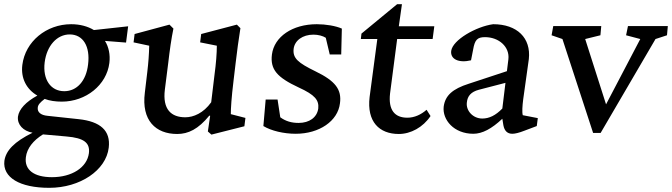

<svg xmlns="http://www.w3.org/2000/svg" viewBox="-22 -632 3220 920"><path d="M214 268C362 268 486 184 499 76C509 -6 459 -50 355 -61L206 -77C173 -80 156 -95 159 -117C160 -130 171 -142 192 -158C216 -149 244 -145 274 -145C390 -145 489 -225 502 -330C507 -370 499 -407 481 -436L582 -428L592 -506L428 -488C398 -506 361 -516 319 -516C200 -516 99 -433 85 -321C77 -257 105 -204 157 -174C102 -144 69 -109 64 -73C60 -35 89 -4 134 4C47 47 6 89 -1 139C-10 218 72 268 214 268ZM102 121C107 79 137 41 184 12L297 22C380 29 410 52 404 102C395 171 322 217 227 217C141 217 94 182 102 121ZM192 -333C202 -413 251 -467 312 -467C376 -467 411 -410 400 -323C391 -245 347 -195 286 -195C221 -195 182 -251 192 -333Z M1084 -85C1084 -113 1087 -163 1097 -245L1107 -329C1115 -395 1120 -434 1130 -497L1113 -514L942 -469L937 -429L1017 -413C1017 -377 1013 -326 1006 -275L990 -142C953 -90 905 -70 866 -70C799 -70 756 -107 768 -203L784 -329C791 -390 799 -447 809 -495L790 -514L623 -469L618 -429L693 -413C692 -371 689 -331 684 -289L672 -188C655 -55 724 10 827 10C880 10 928 -13 981 -78L985 -77L974 -2L991 13L1149 -27L1154 -67Z M1395 9C1508 9 1597 -52 1607 -137C1616 -203 1585 -244 1490 -290C1406 -331 1380 -353 1385 -398C1390 -438 1428 -466 1480 -466C1503 -466 1525 -460 1539 -451L1558 -371H1613L1616 -495C1587 -508 1539 -516 1496 -516C1379 -516 1292 -456 1281 -371C1272 -299 1306 -261 1409 -213C1488 -177 1507 -152 1503 -112C1497 -69 1460 -43 1409 -43C1375 -43 1347 -51 1321 -70L1308 -155H1251L1240 -28C1278 -5 1338 9 1395 9Z M2041 -76 2022 -106C1996 -83 1964 -68 1930 -68C1869 -68 1838 -105 1847 -184L1881 -445H2051L2059 -506H1889L1904 -612H1881L1710 -471L1707 -445H1786L1749 -167C1735 -49 1795 10 1889 10C1946 10 2005 -22 2041 -76Z M2246 9C2289 9 2334 -15 2385 -63L2390 -32C2395 -5 2409 9 2433 9C2446 9 2466 4 2489 -5L2550 -28L2555 -66L2483 -80C2479 -94 2481 -125 2485 -156L2512 -349C2523 -450 2456 -516 2341 -516C2260 -505 2147 -441 2140 -388C2135 -348 2177 -329 2235 -343L2245 -394C2253 -441 2265 -454 2302 -454C2369 -454 2421 -407 2414 -348L2407 -291L2225 -231C2146 -206 2111 -174 2104 -121C2097 -58 2153 9 2246 9ZM2215 -141C2218 -172 2235 -192 2273 -202L2400 -235L2385 -112C2353 -79 2322 -64 2289 -64C2244 -64 2210 -102 2215 -141Z M2820 5H2856L3119 -445L3174 -463L3178 -507H2987L2978 -463L3046 -445L2882 -132L2782 -445L2855 -463L2859 -507H2629L2621 -463L2673 -445Z"/></svg>

Font: TPK Tissa Web Medium
Style: Italic
Weight: 500
Italic angle: -7°
Designer: Jacques Le Bailly, Suppakit Chalermlarp | Katatrad Co.,Ltd.
Foundry: Jacques Le Bailly, Cadson Demak Co.,Ltd.
Version: Version 5.000;Glyphs 3.1.2 (3151)